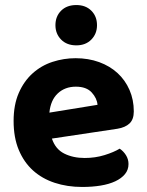

<svg xmlns="http://www.w3.org/2000/svg" viewBox="-20 -727 583 762"><path d="M186 -177Q200 -135 235 -117.5Q270 -100 316 -100Q358 -100 395 -111.5Q432 -123 455 -137Q470 -127 480 -111Q490 -95 490 -76Q490 -53 476 -36Q462 -19 437.5 -7.5Q413 4 379.5 9.5Q346 15 306 15Q247 15 197 -1.5Q147 -18 111 -50.5Q75 -83 54.5 -132Q34 -181 34 -247Q34 -311 54.5 -358Q75 -405 109.5 -436Q144 -467 188.5 -481.5Q233 -496 280 -496Q331 -496 373.5 -480.5Q416 -465 446.5 -437Q477 -409 494 -370Q511 -331 511 -285Q511 -253 494 -237Q477 -221 446 -216ZM281 -383Q238 -383 209.5 -356.5Q181 -330 176 -280L367 -311Q365 -337 344 -360Q323 -383 281 -383ZM365 -627Q365 -593 342.5 -570Q320 -547 283 -547Q245 -547 222.5 -570Q200 -593 200 -627Q200 -662 222.5 -684.5Q245 -707 283 -707Q320 -707 342.5 -684.5Q365 -662 365 -627Z"/></svg>

Font: Baloo Tammudu 2
Style: Bold
Weight: 700
Designer: Maithili Shingre, Omkar Shende and Ek Type
Foundry: Ek Type
Version: Version 1.640;hotconv 1.0.111;makeotfexe 2.5.65597; ttfautoh